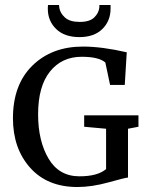

<svg xmlns="http://www.w3.org/2000/svg" viewBox="-20 -743 590 771"><path d="M291 8Q170 8 101 -69.5Q32 -147 32 -268Q32 -403 110 -479.5Q188 -556 313 -556Q389 -556 489 -533L481 -402H422L403 -492Q377 -515 308 -515Q228 -515 180.5 -455.5Q133 -396 133 -284Q133 -177 175 -106Q217 -35 299 -35Q372 -35 406 -64V-226L318 -234V-280H536V-234L494 -226V-30Q485 -30 417 -11Q349 8 291 8ZM299 -594Q239 -594 205.5 -626.5Q172 -659 172 -708Q172 -717 173 -723H217Q217 -722 217.5 -719Q218 -716 218 -713Q221 -691 240.5 -673Q260 -655 300 -655Q340 -655 358.5 -673Q377 -691 379 -714V-723H424V-708Q424 -659 391 -626.5Q358 -594 299 -594Z"/></svg>

Font: Aikya Medium
Style: Regular
Weight: 500
Designer: Neelakash Kshetrimayum (Latin subset based on Merriweather by Eben Sorkin)
Foundry: Brand New Type
Version: Version 1.00 b005